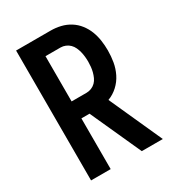

<svg xmlns="http://www.w3.org/2000/svg" viewBox="-178 -838 855 941"><g transform="rotate(-30 250.0 -367.5)"><path d="M346 0 216 -287H170V0H59V-735H255Q283 -735 310.5 -728.5Q338 -722 362 -707Q386 -692 403.5 -669.5Q421 -647 431 -621Q441 -595 445 -567Q449 -539 449 -511Q449 -478 443.5 -446Q438 -414 423.5 -384.5Q409 -355 384.5 -332.5Q360 -310 330 -299L465 0ZM170 -383H255Q269 -383 282.5 -388.5Q296 -394 306 -404Q316 -414 322 -427.5Q328 -441 331.5 -454.5Q335 -468 336.5 -482.5Q338 -497 338 -511Q338 -525 336.5 -539.5Q335 -554 331.5 -568Q328 -582 322 -595Q316 -608 306 -618Q296 -628 282.5 -633.5Q269 -639 255 -639H170Z"/></g></svg>

Font: Iosevka Term
Style: Bold
Weight: 700
Monospace: yes
Designer: Belleve Invis
Foundry: Belleve Invis
Version: Version 30.0.1